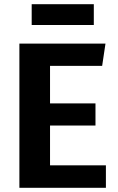

<svg xmlns="http://www.w3.org/2000/svg" viewBox="-20 -901 568 921"><path d="M470 -585H220V-405H438V-299H220V-108H488V0H73V-692H486ZM132 -781V-881H430V-781Z"/></svg>

Font: FiraSans
Style: Regular
Weight: 600
Designer: Carrois Corporate & Edenspiekermann AG
Foundry: Carrois Corporate GbR & Edenspiekermann AG
Version: Version 3.106;PS 003.106;hotconv 1.0.70;makeotf.lib2.5.58329